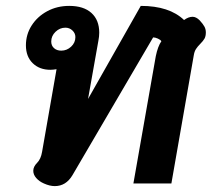

<svg xmlns="http://www.w3.org/2000/svg" viewBox="-20 -623 719 652"><path d="M93 -43Q93 -57 106 -70Q119 -83 123 -108L172 -388Q160 -386 151 -386Q114 -386 91 -408.5Q68 -431 68 -469Q68 -506 87.5 -536.5Q107 -567 140.5 -585Q174 -603 215 -603Q264 -603 290.5 -579Q317 -555 317 -512Q317 -499 314 -484L279 -287L458 -603Q555 -603 605 -555Q620 -566 634 -566Q646 -566 658 -554Q669 -542 674 -533Q679 -524 679 -513Q679 -500 674.5 -492Q670 -484 660 -474Q651 -465 645.5 -456.5Q640 -448 638 -435L562 0H433L509 -432Q516 -466 528 -483Q525 -488 516 -492Q507 -496 500 -496L226 -28Q204 9 166 9Q149 9 129 0Q113 -7 103 -18.5Q93 -30 93 -43ZM236 -497Q236 -510 226 -519.5Q216 -529 202 -529Q183 -529 168.5 -515Q154 -501 154 -482Q154 -468 163.5 -459.5Q173 -451 188 -451Q207 -451 221.5 -464.5Q236 -478 236 -497Z"/></svg>

Font: Niramit
Style: Bold Italic
Weight: 700
Italic angle: -10°
Designer: Katatrad Aksorn Co.,Ltd.
Foundry: Cadson Demak Co.,Ltd.
Version: Version 1.001; ttfautohint (v1.6)